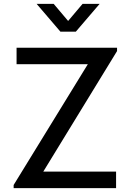

<svg xmlns="http://www.w3.org/2000/svg" viewBox="-20 -965 670 985"><path d="M403.5 -945 329.5 -857.5 255.5 -945H168L290 -802.5H369L491 -945ZM575.5 0V-84.5H202L580.5 -703V-720H65V-635.5H430.5L50 -16V0Z"/></svg>

Font: Hauora Medium
Style: Regular
Weight: 500
Designer: Wayne Shih
Foundry: WCYS
Version: Version 1.001;hotconv 1.0.109;makeotfexe 2.5.65596